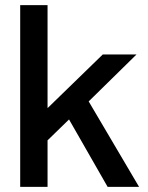

<svg xmlns="http://www.w3.org/2000/svg" viewBox="-20 -731 580 751"><path d="M130 -147V-309H167L382 -518H514L296 -304L278 -291ZM59 0V-711H166V0ZM401 0 231 -297 297 -385 524 0Z"/></svg>

Font: TikTok Sans 24pt Medium
Style: Regular
Weight: 500
Version: Version 4.000